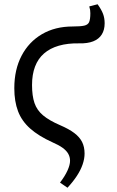

<svg xmlns="http://www.w3.org/2000/svg" viewBox="-20 -645 546 899"><path d="M296 234 261 210Q284 180 296 153.5Q308 127 308 108Q308 90 299.5 75Q291 60 273 47Q255 34 225 21Q161 -8 121.5 -43Q82 -78 64.5 -124Q47 -170 47 -232Q47 -319 81 -384Q115 -449 176.5 -485Q238 -521 320 -521Q357 -521 374.5 -525Q392 -529 397.5 -542Q403 -555 403 -583Q403 -591 402 -598Q401 -605 398 -615L437 -625Q455 -600 462.5 -580Q470 -560 470 -536Q470 -505 456.5 -483.5Q443 -462 416.5 -451.5Q390 -441 351 -442Q297 -443 255.5 -431Q214 -419 186 -394.5Q158 -370 144 -333Q130 -296 130 -247Q130 -196 141.5 -162.5Q153 -129 181.5 -105Q210 -81 261 -59Q303 -41 328 -22Q353 -3 364.5 20Q376 43 376 74Q376 98 367 124.5Q358 151 340 178.5Q322 206 296 234Z"/></svg>

Font: Literata
Style: Italic
Weight: 400
Italic angle: -2°
Designer: Latin by Veronika Burian and Jose Scaglione. Greek by Irene Vlachou. Cyrillic by Vera Evstafieva
Foundry: TypeTogether
Version: Version 3.103;gftools[0.9.29]